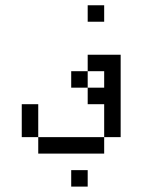

<svg xmlns="http://www.w3.org/2000/svg" viewBox="-20 -770 540 728"><path d="M312.5 -62.5V-125H250V-62.5ZM375 -687.5V-750H312.5V-687.5ZM125 -250V-187.5H375V-250ZM125 -250Q125 -250 125 -375H62.5Q62.5 -375 62.5 -250ZM375 -250H437.5V-562.5H312.5V-500H250V-437.5H312.5V-375H375Q375 -375 375 -250ZM312.5 -437.5V-500H375V-437.5Z"/></svg>

Font: BFUnifontExMono
Style: Regular
Weight: 500
Version: Version 15.0.06